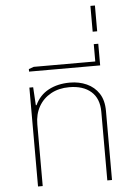

<svg xmlns="http://www.w3.org/2000/svg" viewBox="-63 -1014 731 1060"><g transform="rotate(-5 303.0 -484.0)"><path d="M104 0V-548H125L131 -448H135Q160 -502 210.5 -529Q261 -556 329 -556Q380 -556 422 -537Q464 -518 489 -480Q514 -442 514 -383V0H488V-380Q488 -454 444 -492.5Q400 -531 323 -531Q265 -531 221.5 -507Q178 -483 154 -440.5Q130 -398 130 -342V0Z M110 -636V-650L138 -660H504V-636ZM479 -654V-756H504V-654Z M479 -825V-968H504V-825Z"/></g></svg>

Font: Noto Sans Thai Thin
Style: Regular
Weight: 250
Designer: Monotype Design Team
Foundry: Monotype Imaging Inc.
Version: Version 2.001